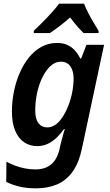

<svg xmlns="http://www.w3.org/2000/svg" viewBox="-20 -786 601 1046"><path d="M177 240Q124 240 85.5 230.5Q47 221 14 205L15 95Q37 107 62.5 116.5Q88 126 116 131.5Q144 137 173 137Q224 137 257 111Q290 85 304 28L309 4Q313 -12 318 -30.5Q323 -49 327 -63.5Q331 -78 333 -83H329Q311 -58 289.5 -37Q268 -16 241.5 -3Q215 10 182 10Q143 10 112 -10.5Q81 -31 63 -73Q45 -115 45 -179Q45 -234 56 -288Q67 -342 88 -390Q109 -438 139 -474.5Q169 -511 207 -531.5Q245 -552 290 -552Q324 -552 347.5 -541Q371 -530 388 -511Q405 -492 418 -467H422L451 -542H547L427 20Q410 102 375 150Q340 198 290 219Q240 240 177 240ZM238 -92Q258 -92 276.5 -103Q295 -114 310.5 -134Q326 -154 339 -180Q352 -206 361.5 -236Q371 -266 376 -297.5Q381 -329 381 -358Q381 -399 363.5 -424.5Q346 -450 311 -450Q287 -450 266 -435Q245 -420 227.5 -393.5Q210 -367 197.5 -333Q185 -299 178.5 -261Q172 -223 172 -184Q172 -138 189.5 -115Q207 -92 238 -92ZM164 -618Q183 -636 209 -662Q235 -688 260.5 -716Q286 -744 302 -766H438Q447 -742 461 -715Q475 -688 490 -663Q505 -638 517 -618V-606H435Q425 -616 412 -630Q399 -644 386 -660Q373 -676 362 -691Q334 -666 306.5 -645Q279 -624 252 -606H164Z"/></svg>

Font: Noto Sans Display SemiBold
Style: Italic
Weight: 600
Italic angle: -12°
Designer: Monotype Design Team
Foundry: Monotype Imaging Inc.
Version: Version 2.003